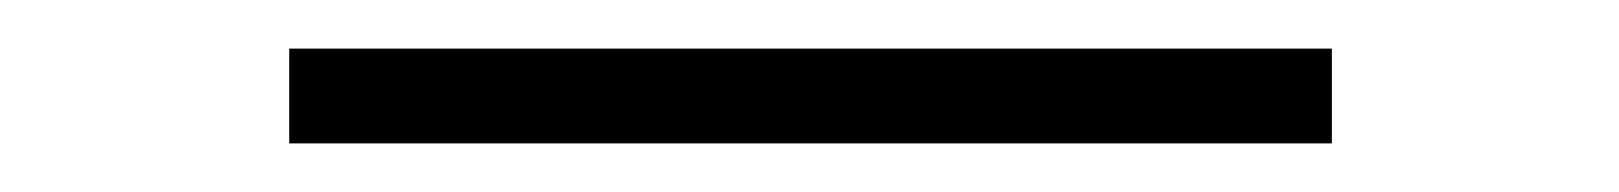

<svg xmlns="http://www.w3.org/2000/svg" viewBox="-20 148 666 79"><path d="M99 168H528V207H99Z"/></svg>

Font: Piazzolla SC ExtraLight
Style: Regular
Weight: 200
Designer: Juan Pablo del Peral
Foundry: Huerta Tipografica
Version: Version 1.330